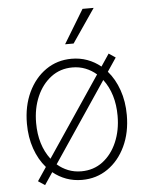

<svg xmlns="http://www.w3.org/2000/svg" viewBox="-55 -827 696 892"><g transform="rotate(-5 292.5 -380.5)"><path d="M119 19.5 87.7 -1.4 130 -64.3Q96.9 -101.9 78.3 -155.2Q59.7 -208.5 59.7 -272Q59.7 -354 89.8 -418Q120 -481.9 172.6 -518.3Q225.1 -554.7 292.6 -554.7Q331.3 -554.7 365.6 -542.1Q399.9 -529.5 427.9 -506.4L466.3 -563.6L497.5 -542.6L455.3 -479.8Q488.3 -442.1 506.9 -388.8Q525.6 -335.6 525.6 -272Q525.6 -190.3 495.4 -126.4Q465.2 -62.5 412.6 -26.1Q360.1 10.3 292.6 10.3Q253.9 10.3 219.6 -2.1Q185.4 -14.6 157.3 -37.6ZM292.6 -29.8Q350.1 -29.8 392.8 -62.1Q435.4 -94.5 459 -149.5Q482.6 -204.5 482.6 -272Q482.6 -375 430.8 -443.5L180.8 -72.1Q203.5 -52.2 231.7 -41Q259.9 -29.8 292.6 -29.8ZM154.5 -100.5 404.5 -471.9Q381.7 -491.8 353.5 -503Q325.3 -514.2 292.6 -514.2Q235.8 -514.2 193 -481.7Q150.2 -449.2 126.4 -394.4Q102.6 -339.5 102.6 -272Q102.6 -168.7 154.5 -100.5ZM268.5 -624.3 363.6 -781.2H415.5L308.2 -624.3Z"/></g></svg>

Font: Inter UI Extra Light
Style: Regular
Weight: 200
Designer: Rasmus Andersson
Foundry: rsms
Version: 3.2;8d6f07862